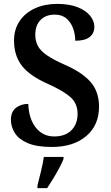

<svg xmlns="http://www.w3.org/2000/svg" viewBox="-20 -744 567 985"><path d="M246 10Q169 10 123 -9.5Q77 -29 56.5 -61Q36 -93 36 -129Q36 -171 62 -191Q88 -211 125 -211Q128 -134 164 -89Q200 -44 258 -44Q315 -44 346.5 -76Q378 -108 378 -160Q378 -214 340.5 -246.5Q303 -279 225 -314Q132 -355 92 -407Q52 -459 52 -536Q52 -594 81 -636.5Q110 -679 160 -701.5Q210 -724 273 -724Q336 -724 378.5 -707Q421 -690 442.5 -663Q464 -636 464 -607Q464 -573 440 -554Q416 -535 366 -535Q366 -568 355 -598.5Q344 -629 321 -649Q298 -669 261 -669Q215 -669 188 -641.5Q161 -614 161 -566Q161 -534 174 -509Q187 -484 220 -461Q253 -438 312 -412Q403 -372 445.5 -322.5Q488 -273 488 -197Q488 -101 422 -45.5Q356 10 246 10ZM172 208Q180 177 190 136Q200 95 205 61H306V71Q298 92 283.5 119Q269 146 252.5 173Q236 200 222 221H172Z"/></svg>

Font: Noto Serif Hebrew SemiCondensed SemiBold
Style: Regular
Weight: 600
Width: 4
Designer: Monotype Design Team
Foundry: Monotype Imaging Inc.
Version: Version 2.004; ttfautohint (v1.8.4.7-5d5b)